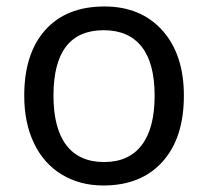

<svg xmlns="http://www.w3.org/2000/svg" viewBox="-20 -566 645 596"><path d="M146 -269Q146 -168 185.8 -115.5Q225.6 -63 303.2 -63Q379.9 -63 419.9 -115.5Q460 -168 460 -269Q460 -370.1 419.7 -421.1Q379.4 -472.2 301.8 -472.2Q146 -472.2 146 -269ZM550.8 -269Q550.8 -137.7 484.4 -64Q418 9.8 300.8 9.8Q228 9.8 171.9 -24.2Q115.7 -58.1 85.4 -121.6Q55.2 -185.1 55.2 -269Q55.2 -399.9 120.6 -472.9Q186 -545.9 304.2 -545.9Q417.5 -545.9 484.1 -471.4Q550.8 -397 550.8 -269Z"/></svg>

Font: NotoSans
Style: Regular
Weight: 400
Designer: Monotype Design team
Foundry: Monotype Imaging Inc.
Version: Version 1.04; ttfautohint (v1.4.1)